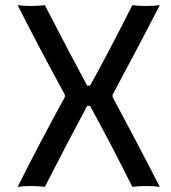

<svg xmlns="http://www.w3.org/2000/svg" viewBox="-20 -720 660 740"><path d="M230 -355Q131 -536 48 -700Q100 -694 153 -700Q253 -506 316 -390H327Q399 -519 490 -700Q543 -694 596 -700Q515 -543 414 -355V-346Q505 -177 596 0Q543 -6 490 0Q404 -172 327 -312H316Q244 -178 153 0Q100 -6 48 0Q137 -177 230 -346Z"/></svg>

Font: Rilu
Style: Bold
Weight: 500
Designer: Alí Sinisterra
Foundry: Alí Sinisterra
Version: ""